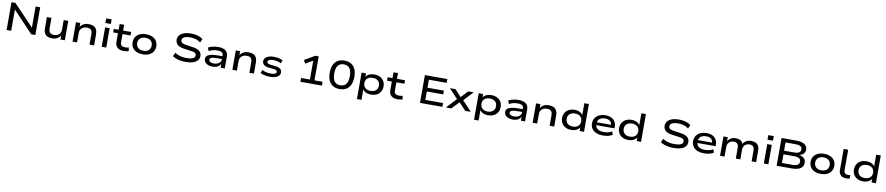

<svg xmlns="http://www.w3.org/2000/svg" viewBox="68 -2667 22128 4797"><g transform="rotate(10 11132.0 -269.0)"><path d="M112 0V-705H212L741 -149H725V-705H841V0H739L213 -555H228V0Z M1266 9Q1199 9 1150 -12.5Q1101 -34 1074.5 -83.5Q1048 -133 1048 -216V-492H1164V-222Q1164 -173 1179.5 -142Q1195 -111 1225 -97.5Q1255 -84 1299 -84Q1352 -84 1392 -105Q1432 -126 1453 -161Q1474 -196 1474 -239V-492H1590V0H1479V-108H1483Q1451 -54 1398 -22.5Q1345 9 1266 9Z M1785 0V-492H1895V-383H1890Q1921 -438 1976.5 -469.5Q2032 -501 2110 -501Q2179 -501 2228.5 -479Q2278 -457 2305 -407.5Q2332 -358 2332 -275V0H2216V-270Q2216 -320 2200 -350Q2184 -380 2154 -394Q2124 -408 2079 -408Q2025 -408 1984.5 -387Q1944 -366 1922 -330.5Q1900 -295 1900 -251V0Z M2512 -601V-718H2651V-601ZM2525 0V-492H2640V0Z M3084 9Q2980 9 2923 -40.5Q2866 -90 2866 -185V-403H2745V-492H2868V-638H2982V-492H3185V-403H2982V-194Q2982 -138 3013 -112.5Q3044 -87 3105 -87Q3129 -87 3150.5 -90Q3172 -93 3193 -100L3210 -14Q3187 -2 3154.5 3.5Q3122 9 3084 9Z M3566 9Q3472 9 3404.5 -23Q3337 -55 3301 -113Q3265 -171 3265 -246Q3265 -322 3301 -379.5Q3337 -437 3404.5 -469Q3472 -501 3566 -501Q3660 -501 3727 -469Q3794 -437 3830 -379.5Q3866 -322 3866 -246Q3866 -171 3830 -113Q3794 -55 3727 -23Q3660 9 3566 9ZM3565 -82Q3653 -82 3701.5 -127.5Q3750 -173 3750 -247Q3750 -321 3701.5 -365.5Q3653 -410 3566 -410Q3477 -410 3429 -365.5Q3381 -321 3381 -247Q3381 -173 3429 -127.5Q3477 -82 3565 -82Z M4661 9Q4594 9 4530.5 -0.5Q4467 -10 4413.5 -29.5Q4360 -49 4319 -78L4363 -171Q4409 -141 4456.5 -123.5Q4504 -106 4555.5 -98Q4607 -90 4666 -90Q4765 -90 4819.5 -115.5Q4874 -141 4874 -192Q4874 -226 4856.5 -244.5Q4839 -263 4806.5 -272.5Q4774 -282 4728 -287L4565 -309Q4448 -324 4393 -372.5Q4338 -421 4338 -502Q4338 -568 4379 -615.5Q4420 -663 4493.5 -688.5Q4567 -714 4666 -714Q4728 -714 4784 -704Q4840 -694 4887 -674Q4934 -654 4970 -624L4927 -533Q4870 -577 4806.5 -596Q4743 -615 4661 -615Q4598 -615 4552 -603Q4506 -591 4482 -567.5Q4458 -544 4458 -509Q4458 -464 4491 -442.5Q4524 -421 4595 -411L4751 -389Q4872 -373 4933 -327.5Q4994 -282 4994 -197Q4994 -133 4954 -86.5Q4914 -40 4839 -15.5Q4764 9 4661 9Z M5335 9Q5271 9 5221.5 -11Q5172 -31 5144 -66.5Q5116 -102 5116 -147Q5116 -194 5146.5 -226Q5177 -258 5247 -274.5Q5317 -291 5434 -291H5554V-220H5438Q5376 -220 5336 -215.5Q5296 -211 5272.5 -203Q5249 -195 5239.5 -181.5Q5230 -168 5230 -150Q5230 -114 5263.5 -94Q5297 -74 5354 -74Q5404 -74 5445.5 -91Q5487 -108 5511.5 -138.5Q5536 -169 5536 -207V-316Q5536 -366 5498.5 -389Q5461 -412 5388 -412Q5330 -412 5276.5 -398.5Q5223 -385 5176 -358L5141 -440Q5175 -460 5216.5 -473.5Q5258 -487 5304 -494Q5350 -501 5394 -501Q5476 -501 5532 -479.5Q5588 -458 5617.5 -414Q5647 -370 5647 -301V0H5542V-110L5550 -111Q5533 -76 5504 -48.5Q5475 -21 5433 -6Q5391 9 5335 9Z M5840 0V-492H5950V-383H5945Q5976 -438 6031.5 -469.5Q6087 -501 6165 -501Q6234 -501 6283.5 -479Q6333 -457 6360 -407.5Q6387 -358 6387 -275V0H6271V-270Q6271 -320 6255 -350Q6239 -380 6209 -394Q6179 -408 6134 -408Q6080 -408 6039.5 -387Q5999 -366 5977 -330.5Q5955 -295 5955 -251V0Z M6801 9Q6746 9 6698 2Q6650 -5 6611.5 -17Q6573 -29 6548 -47L6578 -125Q6609 -108 6646 -96.5Q6683 -85 6724 -79.5Q6765 -74 6806 -74Q6870 -74 6906 -91Q6942 -108 6942 -139Q6942 -162 6923 -176Q6904 -190 6859 -196L6716 -213Q6639 -222 6599.5 -258Q6560 -294 6560 -347Q6560 -392 6589.5 -426.5Q6619 -461 6674 -481Q6729 -501 6807 -501Q6856 -501 6900 -494Q6944 -487 6979 -474.5Q7014 -462 7036 -443L7000 -368Q6972 -386 6940 -396.5Q6908 -407 6872.5 -412Q6837 -417 6800 -417Q6732 -417 6699.5 -398.5Q6667 -380 6667 -351Q6667 -327 6685 -312.5Q6703 -298 6747 -293L6888 -276Q6968 -267 7008.5 -233.5Q7049 -200 7049 -143Q7049 -97 7018.5 -62.5Q6988 -28 6932.5 -9.5Q6877 9 6801 9Z M7567 0V-97H7790V-611L7846 -608L7604 -467L7557 -551L7820 -705H7906V-97H8112V0Z M8560 9Q8460 9 8390.5 -33Q8321 -75 8284.5 -155Q8248 -235 8248 -352Q8248 -468 8284 -549Q8320 -630 8390 -672Q8460 -714 8560 -714Q8660 -714 8730 -672Q8800 -630 8836 -549.5Q8872 -469 8872 -353Q8872 -237 8835.5 -156Q8799 -75 8729.5 -33Q8660 9 8560 9ZM8560 -87Q8660 -87 8709 -153Q8758 -219 8758 -353Q8758 -485 8709 -551.5Q8660 -618 8560 -618Q8461 -618 8411.5 -551.5Q8362 -485 8362 -352Q8362 -219 8411 -153Q8460 -87 8560 -87Z M9032 180V-492H9143V-388H9135Q9158 -441 9217 -471Q9276 -501 9355 -501Q9440 -501 9502 -469Q9564 -437 9598 -380Q9632 -323 9632 -246Q9632 -171 9598 -113.5Q9564 -56 9502.5 -23.5Q9441 9 9355 9Q9276 9 9218.5 -21Q9161 -51 9139 -102H9147V180ZM9330 -80Q9417 -80 9466 -126Q9515 -172 9515 -247Q9515 -322 9466 -366.5Q9417 -411 9330 -411Q9243 -411 9194 -366.5Q9145 -322 9145 -247Q9145 -172 9194 -126Q9243 -80 9330 -80Z M10032 9Q9928 9 9871 -40.5Q9814 -90 9814 -185V-403H9693V-492H9816V-638H9930V-492H10133V-403H9930V-194Q9930 -138 9961 -112.5Q9992 -87 10053 -87Q10077 -87 10098.5 -90Q10120 -93 10141 -100L10158 -14Q10135 -2 10102.5 3.5Q10070 9 10032 9Z M10600 0V-705H11169V-609H10718V-406H11135V-310H10718V-96H11169V0Z M11258 0 11521 -282 11522 -224 11271 -492H11413L11586 -304H11560L11738 -492H11875L11625 -225L11626 -280L11889 0H11746L11560 -201H11585L11394 0Z M12003 180V-492H12114V-388H12106Q12129 -441 12188 -471Q12247 -501 12326 -501Q12411 -501 12473 -469Q12535 -437 12569 -380Q12603 -323 12603 -246Q12603 -171 12569 -113.5Q12535 -56 12473.5 -23.5Q12412 9 12326 9Q12247 9 12189.5 -21Q12132 -51 12110 -102H12118V180ZM12301 -80Q12388 -80 12437 -126Q12486 -172 12486 -247Q12486 -322 12437 -366.5Q12388 -411 12301 -411Q12214 -411 12165 -366.5Q12116 -322 12116 -247Q12116 -172 12165 -126Q12214 -80 12301 -80Z M12953 9Q12889 9 12839.5 -11Q12790 -31 12762 -66.5Q12734 -102 12734 -147Q12734 -194 12764.5 -226Q12795 -258 12865 -274.5Q12935 -291 13052 -291H13172V-220H13056Q12994 -220 12954 -215.5Q12914 -211 12890.5 -203Q12867 -195 12857.5 -181.5Q12848 -168 12848 -150Q12848 -114 12881.5 -94Q12915 -74 12972 -74Q13022 -74 13063.5 -91Q13105 -108 13129.5 -138.5Q13154 -169 13154 -207V-316Q13154 -366 13116.5 -389Q13079 -412 13006 -412Q12948 -412 12894.5 -398.5Q12841 -385 12794 -358L12759 -440Q12793 -460 12834.5 -473.5Q12876 -487 12922 -494Q12968 -501 13012 -501Q13094 -501 13150 -479.5Q13206 -458 13235.5 -414Q13265 -370 13265 -301V0H13160V-110L13168 -111Q13151 -76 13122 -48.5Q13093 -21 13051 -6Q13009 9 12953 9Z M13458 0V-492H13568V-383H13563Q13594 -438 13649.5 -469.5Q13705 -501 13783 -501Q13852 -501 13901.5 -479Q13951 -457 13978 -407.5Q14005 -358 14005 -275V0H13889V-270Q13889 -320 13873 -350Q13857 -380 13827 -394Q13797 -408 13752 -408Q13698 -408 13657.5 -387Q13617 -366 13595 -330.5Q13573 -295 13573 -251V0Z M14436 9Q14352 9 14290.5 -23Q14229 -55 14195 -112.5Q14161 -170 14161 -246Q14161 -322 14195 -379Q14229 -436 14291 -468.5Q14353 -501 14435 -501Q14512 -501 14570.5 -471.5Q14629 -442 14654 -389H14645V-705H14761V0H14651V-105H14658Q14631 -51 14572 -21Q14513 9 14436 9ZM14462 -80Q14550 -80 14598.5 -126Q14647 -172 14647 -246Q14647 -321 14598.5 -366Q14550 -411 14462 -411Q14375 -411 14326 -366Q14277 -321 14277 -246Q14277 -172 14326 -126Q14375 -80 14462 -80Z M15243 9Q15143 9 15070.5 -21Q14998 -51 14959 -108Q14920 -165 14920 -243Q14920 -320 14957 -378Q14994 -436 15062.5 -468.5Q15131 -501 15222 -501Q15307 -501 15368.5 -471Q15430 -441 15463 -385.5Q15496 -330 15496 -252V-217H15008V-290H15419L15396 -271Q15395 -344 15350.5 -382Q15306 -420 15224 -420Q15164 -420 15121.5 -401Q15079 -382 15055.5 -345.5Q15032 -309 15032 -258V-249Q15032 -194 15055.5 -156.5Q15079 -119 15127.5 -99.5Q15176 -80 15251 -80Q15311 -80 15362 -93Q15413 -106 15450 -133L15484 -55Q15446 -24 15381.5 -7.5Q15317 9 15243 9Z M15883 9Q15799 9 15737.5 -23Q15676 -55 15642 -112.5Q15608 -170 15608 -246Q15608 -322 15642 -379Q15676 -436 15738 -468.5Q15800 -501 15882 -501Q15959 -501 16017.5 -471.5Q16076 -442 16101 -389H16092V-705H16208V0H16098V-105H16105Q16078 -51 16019 -21Q15960 9 15883 9ZM15909 -80Q15997 -80 16045.5 -126Q16094 -172 16094 -246Q16094 -321 16045.5 -366Q15997 -411 15909 -411Q15822 -411 15773 -366Q15724 -321 15724 -246Q15724 -172 15773 -126Q15822 -80 15909 -80Z M17040 9Q16973 9 16909.5 -0.5Q16846 -10 16792.5 -29.5Q16739 -49 16698 -78L16742 -171Q16788 -141 16835.5 -123.5Q16883 -106 16934.5 -98Q16986 -90 17045 -90Q17144 -90 17198.5 -115.5Q17253 -141 17253 -192Q17253 -226 17235.5 -244.5Q17218 -263 17185.5 -272.5Q17153 -282 17107 -287L16944 -309Q16827 -324 16772 -372.5Q16717 -421 16717 -502Q16717 -568 16758 -615.5Q16799 -663 16872.5 -688.5Q16946 -714 17045 -714Q17107 -714 17163 -704Q17219 -694 17266 -674Q17313 -654 17349 -624L17306 -533Q17249 -577 17185.5 -596Q17122 -615 17040 -615Q16977 -615 16931 -603Q16885 -591 16861 -567.5Q16837 -544 16837 -509Q16837 -464 16870 -442.5Q16903 -421 16974 -411L17130 -389Q17251 -373 17312 -327.5Q17373 -282 17373 -197Q17373 -133 17333 -86.5Q17293 -40 17218 -15.5Q17143 9 17040 9Z M17808 9Q17708 9 17635.5 -21Q17563 -51 17524 -108Q17485 -165 17485 -243Q17485 -320 17522 -378Q17559 -436 17627.5 -468.5Q17696 -501 17787 -501Q17872 -501 17933.5 -471Q17995 -441 18028 -385.5Q18061 -330 18061 -252V-217H17573V-290H17984L17961 -271Q17960 -344 17915.5 -382Q17871 -420 17789 -420Q17729 -420 17686.5 -401Q17644 -382 17620.5 -345.5Q17597 -309 17597 -258V-249Q17597 -194 17620.5 -156.5Q17644 -119 17692.5 -99.5Q17741 -80 17816 -80Q17876 -80 17927 -93Q17978 -106 18015 -133L18049 -55Q18011 -24 17946.5 -7.5Q17882 9 17808 9Z M18212 0V-492H18321V-382H18316Q18337 -417 18366 -444Q18395 -471 18434 -486Q18473 -501 18522 -501Q18594 -501 18643 -473.5Q18692 -446 18711 -385H18708Q18737 -438 18789 -469.5Q18841 -501 18918 -501Q18983 -501 19030 -479.5Q19077 -458 19102.5 -408Q19128 -358 19128 -275V0H19013V-269Q19013 -346 18982 -377Q18951 -408 18891 -408Q18841 -408 18803.5 -387Q18766 -366 18746.5 -331Q18727 -296 18727 -252V0H18612V-269Q18612 -345 18579.5 -376.5Q18547 -408 18491 -408Q18440 -408 18403.5 -386.5Q18367 -365 18346.5 -329.5Q18326 -294 18326 -253V0Z M19310 -601V-718H19449V-601ZM19323 0V-492H19438V0Z M19648 0V-705H20024Q20160 -705 20232 -658.5Q20304 -612 20304 -525Q20304 -456 20260 -414.5Q20216 -373 20135 -359V-367Q20194 -360 20237 -339Q20280 -318 20303 -281.5Q20326 -245 20326 -193Q20326 -132 20293 -89Q20260 -46 20195.5 -23Q20131 0 20039 0ZM19766 -92H20031Q20050 -92 20073.5 -94Q20097 -96 20120.5 -101Q20144 -106 20163.5 -118.5Q20183 -131 20194.5 -151.5Q20206 -172 20206 -202Q20206 -234 20194.5 -254Q20183 -274 20163.5 -286Q20144 -298 20121 -303Q20098 -308 20075 -309.5Q20052 -311 20033 -311H19766ZM19766 -403H20013Q20103 -403 20144 -428.5Q20185 -454 20185 -509Q20185 -562 20143.5 -587.5Q20102 -613 20012 -613H19766Z M20767 9Q20673 9 20605.5 -23Q20538 -55 20502 -113Q20466 -171 20466 -246Q20466 -322 20502 -379.5Q20538 -437 20605.5 -469Q20673 -501 20767 -501Q20861 -501 20928 -469Q20995 -437 21031 -379.5Q21067 -322 21067 -246Q21067 -171 21031 -113Q20995 -55 20928 -23Q20861 9 20767 9ZM20766 -82Q20854 -82 20902.5 -127.5Q20951 -173 20951 -247Q20951 -321 20902.5 -365.5Q20854 -410 20767 -410Q20678 -410 20630 -365.5Q20582 -321 20582 -247Q20582 -173 20630 -127.5Q20678 -82 20766 -82Z M21416 9Q21323 9 21273.5 -37.5Q21224 -84 21224 -170V-705H21339V-180Q21339 -150 21351 -128.5Q21363 -107 21386 -95.5Q21409 -84 21442 -84Q21456 -84 21472 -85.5Q21488 -87 21501 -90V-1Q21481 4 21460.5 6.5Q21440 9 21416 9Z M21841 9Q21757 9 21695.5 -23Q21634 -55 21600 -112.5Q21566 -170 21566 -246Q21566 -322 21600 -379Q21634 -436 21696 -468.5Q21758 -501 21840 -501Q21917 -501 21975.5 -471.5Q22034 -442 22059 -389H22050V-705H22166V0H22056V-105H22063Q22036 -51 21977 -21Q21918 9 21841 9ZM21867 -80Q21955 -80 22003.5 -126Q22052 -172 22052 -246Q22052 -321 22003.5 -366Q21955 -411 21867 -411Q21780 -411 21731 -366Q21682 -321 21682 -246Q21682 -172 21731 -126Q21780 -80 21867 -80Z"/></g></svg>

Font: Nunito Sans 10pt Expanded SemiBold
Style: Regular
Weight: 600
Width: 7
Designer: Vernon Adams
Foundry: Vernon Adams
Version: Version 3.101;gftools[0.9.27]